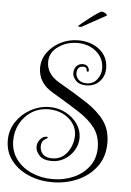

<svg xmlns="http://www.w3.org/2000/svg" viewBox="-64 -825 628 921"><g transform="rotate(5 250.0 -365.0)"><path d="M222 53Q161 53 109 31Q57 9 25 -32Q-7 -73 -7 -130Q-7 -178 19 -217.5Q45 -257 88 -281Q131 -305 181 -305Q222 -305 257 -286.5Q292 -268 313.5 -237.5Q335 -207 335 -170Q335 -138 318 -110Q301 -82 273 -65Q245 -48 212 -48Q170 -48 151.5 -68.5Q133 -89 133 -110Q133 -130 146.5 -146Q160 -162 177 -162Q183 -162 183 -157L168 -147Q160 -142 156.5 -133Q153 -124 153 -114Q153 -100 159 -88Q173 -61 212 -61Q244 -61 266 -78.5Q288 -96 300 -123.5Q312 -151 312 -180Q312 -213 293 -239Q274 -265 243.5 -279.5Q213 -294 176 -294Q130 -294 94.5 -271.5Q59 -249 39 -212Q19 -175 19 -130Q19 -79 47 -41Q75 -3 121.5 17.5Q168 38 223 38Q277 38 323.5 17.5Q370 -3 398 -41Q426 -79 426 -130Q426 -186 397.5 -224.5Q369 -263 316 -297Q263 -331 190 -374Q117 -416 117 -489Q117 -530 141.5 -563.5Q166 -597 205 -616.5Q244 -636 289 -636Q349 -636 390 -604Q433 -570 433 -513Q433 -476 408.5 -450Q384 -424 344 -424Q311 -424 294.5 -441.5Q278 -459 278 -477Q278 -498 289.5 -511Q301 -524 320 -524Q336 -524 343.5 -515Q351 -506 351 -495Q351 -490 346 -490Q341 -490 341 -494Q341 -512 323 -512Q293 -512 293 -478Q293 -461 306.5 -447.5Q320 -434 345 -434Q377 -434 395.5 -458Q414 -482 414 -510Q414 -560 377 -591.5Q340 -623 286 -623Q235 -623 196 -596Q153 -568 153 -520Q153 -462 215 -426Q294 -381 351 -343.5Q408 -306 439 -263Q470 -220 470 -157Q470 -91 435.5 -44Q401 3 344.5 28Q288 53 222 53ZM296 -701Q281 -701 281 -704Q281 -705 295.5 -717Q310 -729 330 -744.5Q350 -760 367 -771.5Q384 -783 388 -783Q394 -783 404 -778Q414 -773 414 -766Z"/></g></svg>

Font: Updock
Style: Regular
Weight: 400
Designer: Robert E. Leuschke
Foundry: Robert E. Leuschke
Version: Version 1.010; ttfautohint (v1.8.4.7-5d5b)